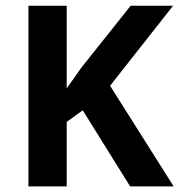

<svg xmlns="http://www.w3.org/2000/svg" viewBox="-20 -663 638 683"><path d="M371.6 -357.9 597.7 0H442.9L274.4 -270.5L217.3 -229.5V0H81.1V-642.6H217.3V-348.6L270.5 -423.8L444.8 -642.6H595.7Z"/></svg>

Font: Khula Bold
Style: Regular
Weight: 700
Designer: Erin McLaughlin, Steve Matteson
Version: Version 1.000;PS 1.0;hotconv 1.0.72;makeotf.lib2.5.5900